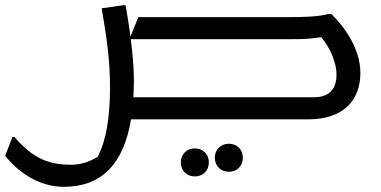

<svg xmlns="http://www.w3.org/2000/svg" viewBox="-56 -460 1469 740"><path d="M1221 -406H1209C1169 -395 1109 -394 1057 -394H477L447 -319C441 -361 435 -402 428 -440H420L336 -428C356 -309 368 -226 368 -124C368 -4 353 80 321 144C284 167 249 175 218 175C139 175 73 155 0 68H-8L-36 140C11 201 92 260 190 260C333 260 420 175 449 0H1131C1269 0 1333 -75 1333 -179C1333 -273 1270 -359 1221 -406ZM1152 -85H458C459 -105 460 -126 460 -148C460 -198 455 -254 448 -309H1057C1117 -309 1140 -310 1182 -317C1220 -271 1241 -215 1241 -173C1241 -106 1202 -85 1152 -85ZM826 94C795 94 772 116 772 148C772 180 795 202 826 202C857 202 880 180 880 148C880 116 857 94 826 94ZM695 112C664 112 641 134 641 166C641 198 664 220 695 220C726 220 749 198 749 166C749 134 726 112 695 112Z"/></svg>

Font: Kufam Arabic Latin Roman Normal
Style: Regular
Weight: 400
Designer: Wael Morcos & Artur Schmal
Version: Version 1.200;PS 001.200;hotconv 1.0.88;makeotf.lib2.5.64775